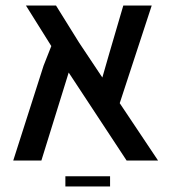

<svg xmlns="http://www.w3.org/2000/svg" viewBox="-20 -582 626 696"><path d="M553 0H439L229 -319L130 0H28L138 -344L166 -415L74 -562H183L267 -427L351 -301L376 -388L427 -562H530L414 -208ZM379 57V94H217V57Z"/></svg>

Font: Assistant SemiBold
Style: Regular
Weight: 600
Designer: Hebrew By Ben Nathan, Latin by Paul Hunt
Version: Version 3.000